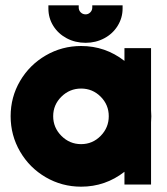

<svg xmlns="http://www.w3.org/2000/svg" viewBox="-20 -694 629 722"><path d="M20 -257Q20 -329 55.5 -389.5Q91 -450 152 -485.5Q213 -521 285 -521Q376 -521 448 -465V-513H548V-280L549 -257L548 -234V0H448V-48Q376 8 285 8Q213 8 152 -27.5Q91 -63 55.5 -124Q20 -185 20 -257ZM389 -257Q389 -300 358.5 -330.5Q328 -361 285 -361Q242 -361 211 -330.5Q180 -300 180 -257Q180 -214 211 -183Q242 -152 285 -152Q328 -152 358.5 -183Q389 -214 389 -257ZM162 -662V-674H276V-666Q276 -655 283.5 -647.5Q291 -640 302 -640Q312 -640 319.5 -647.5Q327 -655 327 -666V-674H441V-662Q441 -627 422.5 -597Q404 -567 372 -550Q340 -533 302 -533Q263 -533 231 -550Q199 -567 180.5 -596.5Q162 -626 162 -662Z"/></svg>

Font: Lineal Heavy
Style: Regular
Weight: 900
Designer: Created by Frank Adebiaye with contributions from Anton Moglia & Ariel Martín Pérez
Created by Frank ADEBIAYE with FontF
Foundry: Velvetyne Type Foundry
Version: Version 2.000